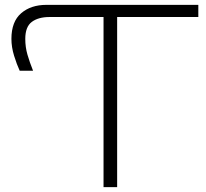

<svg xmlns="http://www.w3.org/2000/svg" viewBox="-20 -770 849 790"><path d="M796 -750V-700H462V0H406V-700H184Q138 -700 111 -680Q84 -660 84 -610Q84 -576 93 -545Q102 -514 116 -479H61Q49 -505 38 -540.5Q27 -576 27 -610Q27 -681 67 -715.5Q107 -750 171 -750Z"/></svg>

Font: Bounded
Style: Regular
Weight: 200
Designer: Vlad Churkin
Version: Version 1.0